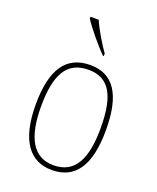

<svg xmlns="http://www.w3.org/2000/svg" viewBox="-144 -852 774 947"><g transform="rotate(20 243.5 -378.0)"><path d="M289 -606H293V-619C266 -657 227 -721 208 -766H165V-756C187 -721 251 -642 289 -606ZM243 10C364 10 428 -77 428 -267C428 -455 366 -542 247 -542C121 -542 59 -453 59 -267C59 -78 128 10 243 10ZM243 -15C135 -15 87 -106 87 -267C87 -433 132 -517 246 -517C355 -517 400 -437 400 -267C400 -111 359 -15 243 -15Z"/></g></svg>

Font: Noto Serif Sinhala SemiCondensed Thin
Style: Regular
Weight: 100
Width: 4
Designer: Jelle Bosma - Monotype Design Team
Foundry: Monotype Imaging Inc.
Version: Version 2.007